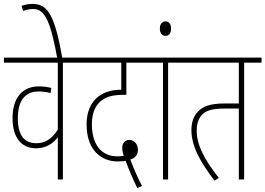

<svg xmlns="http://www.w3.org/2000/svg" viewBox="-20 -916 1355 980"><path d="M390 -596V-622H0V-596H275V-254C243 -205 210 -185 165 -185C109 -185 71 -219 71 -313C71 -407 112 -449 176 -449C201 -449 221 -446 238 -441L242 -467C222 -472 205 -475 178 -475C98 -475 44 -421 44 -313C44 -209 93 -159 164 -159C218 -159 252 -186 275 -215V0H301V-596Z M273 -615H299C260 -836 225 -896 147 -896C123 -896 103 -891 90 -886L98 -860C113 -866 130 -870 150 -870C210 -870 239 -803 273 -615Z M681 44 705 33C683 -8 661 -59 645 -102C668 -108 684 -125 684 -151C684 -180 665 -202 640 -202C617 -202 604 -184 604 -163C604 -147 607 -133 612 -121C601 -119 590 -118 579 -118C494 -118 449 -183 449 -281C449 -333 463 -371 490 -396C517 -421 552 -432 611 -432H625V-596H748V-622H378V-596H599V-458C545 -458 502 -443 471 -414C440 -384 422 -340 422 -281C422 -142 505 -92 579 -92C599 -92 610 -93 621 -95C634 -59 662 7 681 44Z M838 -596H927V-622H736V-596H812V0H838Z M796 -770C796 -744 810 -733 824 -733C841 -733 853 -743 853 -770C853 -794 842 -807 825 -807C809 -807 796 -795 796 -770Z M1226 -596H1315V-622H915V-596H1199V-388H1130C1047 -388 1015 -371 992 -348C965 -321 957 -286 957 -252C957 -168 1005 -85 1075 6L1097 -8C1020 -105 984 -179 984 -249C984 -283 993 -307 1004 -322C1025 -349 1054 -362 1129 -362H1199V0H1226Z"/></svg>

Font: Noto Sans ExtraCondensed Thin
Style: Italic
Weight: 100
Width: 2
Italic angle: -12°
Designer: Monotype Design Team
Foundry: Monotype Imaging Inc.
Version: Version 2.013